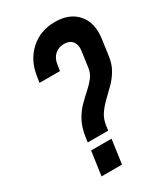

<svg xmlns="http://www.w3.org/2000/svg" viewBox="-190 -851 815 936"><g transform="rotate(-30 218.0 -383.0)"><path d="M122 -177 125.5 -203Q133 -255 152 -290.2Q171 -325.5 195.8 -350.5Q220.5 -375.5 244 -396.2Q267.5 -417 285 -439.2Q302.5 -461.5 306.5 -491.5L319 -581Q323 -612.5 307.5 -631.8Q292 -651 261 -651Q231.5 -651 210.2 -632.8Q189 -614.5 184 -581L178.5 -546H63.5L69 -581Q81.5 -664.5 137.8 -715.2Q194 -766 276.5 -766Q358.5 -766 402 -715.8Q445.5 -665.5 434 -581L421.5 -491.5Q415.5 -447.5 397 -416.5Q378.5 -385.5 354 -361Q329.5 -336.5 305.5 -313.8Q281.5 -291 263.5 -264.8Q245.5 -238.5 240.5 -203L237 -177ZM97.5 0 116.5 -135H231.5L212.5 0Z"/></g></svg>

Font: Mohave Light SemiBold
Style: Italic
Weight: 600
Italic angle: -8°
Version: Version 2.003